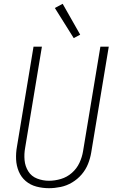

<svg xmlns="http://www.w3.org/2000/svg" viewBox="-20 -980 616 1008"><path d="M237 8Q267 8 298.5 1.5Q330 -5 358.5 -22Q387 -39 408.5 -64Q430 -89 442 -119Q454 -149 459 -180L551 -735H507L416 -186Q411 -155 397 -125Q383 -95 357.5 -72.5Q332 -50 300 -40.5Q268 -31 237 -31Q205 -31 175 -42.5Q145 -54 128.5 -80.5Q112 -107 109 -139Q106 -171 112 -204L200 -735H156L69 -210Q63 -177 64.5 -143.5Q66 -110 78.5 -80Q91 -50 115 -29.5Q139 -9 171 -0.5Q203 8 237 8ZM367 -780 401 -798 309 -960 268 -938Z"/></svg>

Font: Iosevka Sparkle Extralight
Style: Italic
Weight: 200
Italic angle: -9°
Designer: Belleve Invis
Foundry: Belleve Invis
Version: Version 4.5.0; ttfautohint (v1.8.3)